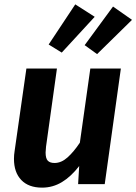

<svg xmlns="http://www.w3.org/2000/svg" viewBox="-20 -844 625 880"><path d="M44 -116Q44 -134 47 -152L101 -530H241L191 -172Q189 -152 189 -145Q189 -118 199 -107.5Q209 -97 230 -97Q261 -97 289.5 -122.5Q318 -148 346 -190L394 -530H534L460 0H338L343 -83Q306 -35 264 -9.5Q222 16 173 16Q111 16 77.5 -19Q44 -54 44 -116ZM414 -767 263 -603 203 -640 325 -824ZM585 -753 425 -596 368 -637 498 -814Z"/></svg>

Font: Fira Sans SemiBold
Style: Italic
Weight: 600
Italic angle: -8°
Designer: bBox Type GmbH & Carrois Corporate GbR & Edenspiekermann AG
Foundry: bBox Type GmbH & Carrois Corporate GbR & Edenspiekermann AG
Version: Version 4.301